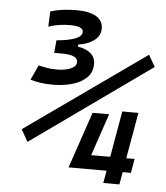

<svg xmlns="http://www.w3.org/2000/svg" viewBox="-51 -749 688 795"><g transform="rotate(5 293.0 -351.5)"><path d="M407.7 0 417 -51.8H258.3L259.3 -53.2L338.4 -285.6H407.2L347.7 -110.4H426.8L460.4 -301.8H527.3L493.7 -110.4H528.3L518.1 -51.8H483.9L474.6 0ZM164.6 -387.2Q135.7 -387.2 112.3 -390.6Q88.9 -394 70.3 -399.9L98.6 -461.4Q112.8 -458.5 131.8 -454.8Q150.9 -451.2 174.8 -451.2Q208.5 -451.2 232.2 -460.9Q255.9 -470.7 255.9 -490.2Q255.9 -519 189.9 -519H158.2L163.1 -571.8Q212.9 -575.7 240.7 -586.7Q268.6 -597.7 268.6 -615.7Q268.6 -639.2 213.4 -639.2Q165.5 -639.2 124.5 -625L127 -688.5Q151.4 -696.3 178.7 -699.7Q206.1 -703.1 235.8 -703.1Q289.1 -703.1 317.4 -686Q345.7 -668.9 345.7 -636.7Q345.7 -605.5 319.1 -586.2Q292.5 -566.9 254.9 -562.5L253.4 -553.2Q287.1 -548.3 306.9 -531.7Q326.7 -515.1 326.7 -487.3Q326.7 -452.6 304 -430.4Q281.2 -408.2 244.1 -397.7Q207 -387.2 164.6 -387.2ZM80.1 -142.1 51.8 -192.4 550.3 -545.4 578.1 -497.1Z"/></g></svg>

Font: Cascadia Mono PL SemiLight
Style: Italic
Weight: 350
Italic angle: -10°
Monospace: yes
Designer: Aaron Bell
Foundry: Saja Typeworks
Version: Version 2404.023; ttfautohint (v1.8.4)